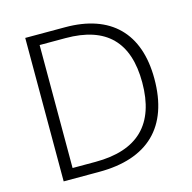

<svg xmlns="http://www.w3.org/2000/svg" viewBox="-105 -818 921 923"><g transform="rotate(-15 355.5 -357.0)"><path d="M649 -364C649 -592 524 -714 299 -714H100V0H277C519 0 649 -124 649 -364ZM588 -362C588 -155 483 -51 272 -51H158V-663H287C489 -663 588 -563 588 -362Z"/></g></svg>

Font: Noto Sans Kannada Light
Style: Regular
Weight: 300
Designer: Jelle Bosma - Monotype Design Team
Foundry: Monotype Imaging Inc.
Version: Version 2.005